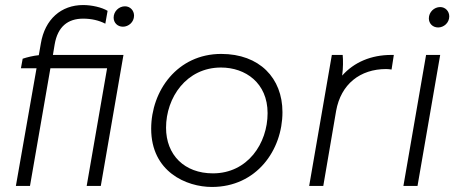

<svg xmlns="http://www.w3.org/2000/svg" viewBox="-20 -738 1813 762"><path d="M70 -505 63 -467H125L43 0H99L180 -467H405L324 0H380L470 -520H190L197 -562C209 -632 249 -664 310 -664C343 -664 373 -657 398 -644L407 -695C384 -709 344 -718 310 -718C223 -718 158 -662 142 -565L134 -519C113 -517 88 -511 70 -505ZM468 -632C490 -632 512 -650 512 -676C512 -696 497 -713 476 -713C452 -713 431 -693 431 -668C431 -648 446 -632 468 -632Z M821 4C998 4 1101 -142 1101 -293C1101 -428 1010 -524 858 -524C684 -524 580 -378 580 -227C580 -56 720 4 821 4ZM825 -50C712 -50 639 -123 639 -231C639 -351 720 -470 857 -470C954 -470 1042 -409 1042 -289C1042 -169 963 -50 825 -50Z M1207 0H1263L1314 -298C1333 -404 1409 -464 1513 -464C1520 -464 1527 -463 1534 -462L1543 -520H1533C1453 -520 1385 -491 1338 -438C1342 -468 1342 -500 1340 -520H1297Z M1581 0H1637L1727 -520H1671ZM1719 -629C1741 -629 1763 -647 1763 -673C1763 -693 1748 -710 1727 -710C1703 -710 1682 -690 1682 -665C1682 -645 1697 -629 1719 -629Z"/></svg>

Font: Fixel Display Light
Style: Italic
Weight: 300
Italic angle: -10°
Designer: AlfaBravo + MacPaw
Foundry: Kyrylo Tkachov, Marchela Mozhyna, Serhii Makarenko, Maria Weinstein, Zakhar Kryvoshyya
Version: Version 1.210;Glyphs 3.2 (3217)